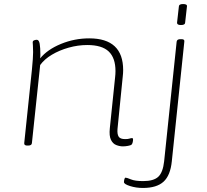

<svg xmlns="http://www.w3.org/2000/svg" viewBox="-20 -719 1027 951"><path d="M589 6Q573 6 556 -0.5Q539 -7 529.5 -26.5Q520 -46 524 -84L550 -335Q551 -343 551.5 -351.5Q552 -360 552 -367Q552 -432 518.5 -464Q485 -496 412 -496Q366 -496 320 -483Q274 -470 237 -448Q200 -426 179 -397L138 -10Q137 2 119 2H115Q99 2 100 -10L138 -373Q141 -402 142.5 -425.5Q144 -449 144 -461Q144 -482 143 -494Q142 -506 142 -509Q142 -517 149.5 -519.5Q157 -522 162 -522Q173 -522 176.5 -502.5Q180 -483 180 -447Q180 -437 179 -430Q215 -474 282 -501.5Q349 -529 422 -529Q590 -529 590 -372Q590 -365 589.5 -356.5Q589 -348 588 -340L562 -80Q560 -55 567.5 -42.5Q575 -30 600 -30Q614 -30 621.5 -32.5Q629 -35 634 -35Q639 -35 639 -28Q639 -21 637 -13.5Q635 -6 632 -3Q628 1 614 3.5Q600 6 589 6ZM688 212Q654 212 624 202.5Q594 193 594 183Q594 177 596 169Q598 161 602 161Q608 161 628.5 169.5Q649 178 689 178Q741 178 764 156.5Q787 135 793 80L855 -513Q857 -525 873 -525H879Q895 -525 893 -513L831 80Q824 150 790 181Q756 212 688 212ZM876 -595Q856 -595 857 -607L866 -687Q866 -699 887 -699Q908 -699 906 -687L897 -607Q897 -595 876 -595Z"/></svg>

Font: Asap Expanded Expanded Thin
Style: Italic
Weight: 100
Width: 7
Italic angle: -6°
Designer: Pablo Cosgaya
Foundry: Omnibus-Type
Version: Version 3.001; ttfautohint (v1.8.4.7-5d5b)